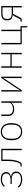

<svg xmlns="http://www.w3.org/2000/svg" viewBox="2046 -2614 708 4840"><g transform="rotate(-90 2400.0 -194.0)"><path d="M296 12Q228 12 176 -10Q124 -32 92 -77L118 -98Q148 -56 194.5 -37.5Q241 -19 296 -19Q371 -19 414.5 -48.5Q458 -78 458 -128V-146Q458 -195 417 -223.5Q376 -252 305 -252H182V-283H301Q366 -283 405.5 -311Q445 -339 445 -384V-400Q445 -445 407 -471Q369 -497 297 -497Q238 -497 198 -478.5Q158 -460 136 -427L111 -444Q137 -485 185 -506.5Q233 -528 300 -528Q388 -528 435.5 -492Q483 -456 483 -393Q483 -340 451 -311Q419 -282 366 -271V-269Q428 -261 462 -227.5Q496 -194 496 -139Q496 -69 443 -28.5Q390 12 296 12Z M624 -31H682Q698 -48 712.5 -75Q727 -102 738 -141.5Q749 -181 755.5 -234Q762 -287 762 -358V-516H1069V0H1034V-485H797V-358Q797 -286 790 -229.5Q783 -173 771.5 -131Q760 -89 745 -61Q730 -33 714 -18Q704 -9 694 -4.5Q684 0 664 0H624Z M1500 12Q1398 12 1341 -57Q1284 -126 1284 -258Q1284 -390 1341 -459Q1398 -528 1500 -528Q1602 -528 1659 -459Q1716 -390 1716 -258Q1716 -126 1659 -57Q1602 12 1500 12ZM1500 -19Q1585 -19 1631.5 -75Q1678 -131 1678 -231V-285Q1678 -385 1631.5 -441Q1585 -497 1500 -497Q1415 -497 1368.5 -441Q1322 -385 1322 -285V-231Q1322 -131 1368.5 -75Q1415 -19 1500 -19Z M2231 -264H2228Q2210 -230 2167 -210.5Q2124 -191 2064 -191Q1983 -191 1940.5 -229Q1898 -267 1898 -339V-516H1933V-342Q1933 -280 1967 -251Q2001 -222 2070 -222Q2101 -222 2130 -228Q2159 -234 2181.5 -246.5Q2204 -259 2217.5 -278.5Q2231 -298 2231 -324V-516H2266V0H2231Z M2513 -516H2548V-139L2541 -46H2544L2591 -122L2854 -516H2887V0H2852V-377L2859 -470H2856L2809 -394L2546 0H2513Z M3113 -516H3148V-285H3452V-516H3487V0H3452V-254H3148V0H3113Z M4129 0H3703V-516H3738V-31H4036V-516H4071V-31H4162V140H4129Z M4276 -31H4331L4415 -192Q4423 -207 4430.5 -214Q4438 -221 4448 -224V-227Q4383 -228 4344.5 -262Q4306 -296 4306 -368Q4306 -442 4347.5 -479Q4389 -516 4459 -516H4668V0H4633V-221H4471L4371 -29Q4356 0 4327 0H4276ZM4633 -485H4462Q4406 -485 4375 -458.5Q4344 -432 4344 -384V-353Q4344 -305 4375 -278.5Q4406 -252 4462 -252H4633Z"/></g></svg>

Font: IBM Plex Mono ExtLt
Style: Regular
Weight: 200
Monospace: yes
Designer: Mike Abbink, Paul van der Laan, Pieter van Rosmalen
Foundry: Bold Monday
Version: Version 2.3